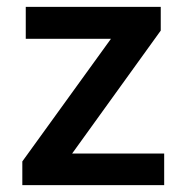

<svg xmlns="http://www.w3.org/2000/svg" viewBox="-20 -539 543 559"><path d="M45 -69 303 -426H55V-519H448V-450L190 -92H458V0H45Z"/></svg>

Font: Radio Canada Medium
Style: Regular
Weight: 500
Designer: Charles Daoud, Etienne Aubert Bonn, Alexandre Saumier Demers, Jacques Le Bailly
Foundry: Radio-Canada
Version: Version 2.104; ttfautohint (v1.8.4.7-5d5b);gftools[0.9.28.de